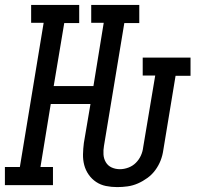

<svg xmlns="http://www.w3.org/2000/svg" viewBox="-37 -755 807 783"><path d="M441 8Q417 8 395 3.5Q373 -1 355 -13Q337 -25 324.5 -43Q312 -61 306.5 -82Q301 -103 301.5 -126Q302 -149 305 -172L332 -331H170L128 -74H179V0H-17V-74H44L141 -662H90V-735H286V-661H225L182 -404H344L386 -662H335V-735H531V-661H470L387 -160Q384 -143 385 -125.5Q386 -108 394.5 -93.5Q403 -79 418.5 -72Q434 -65 452 -65Q469 -65 486.5 -71.5Q504 -78 517 -91Q530 -104 537.5 -120.5Q545 -137 547 -155L596 -447H545V-520H740V-446H679L629 -143Q626 -121 618 -100.5Q610 -80 596.5 -61.5Q583 -43 564.5 -29.5Q546 -16 525.5 -7Q505 2 483.5 5Q462 8 441 8Z"/></svg>

Font: Iosevka Etoile Oblique
Style: Regular
Weight: 400
Italic angle: -9°
Designer: Belleve Invis
Foundry: Belleve Invis
Version: Version 15.5.2; ttfautohint (v1.8.4)